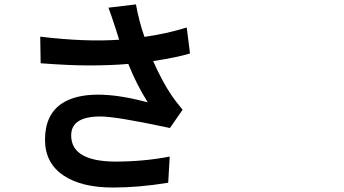

<svg xmlns="http://www.w3.org/2000/svg" viewBox="-20 -799 1540 860"><path d="M486.3 41Q343.8 41 263.7 -13.7Q181.6 -69.3 181.6 -172.9Q181.6 -283.2 254.9 -334Q315.4 -375 418.9 -375Q509.8 -375 628.9 -343.8Q637.7 -341.8 641.6 -340.8Q591.8 -419.9 554.7 -512.7Q479.5 -505.9 376 -505.9Q292 -505.9 162.1 -515.6L160.2 -634.8Q362.3 -610.4 513.7 -621.1Q502.9 -655.3 495.1 -679.7Q480.5 -724.6 465.8 -764.6L588.9 -779.3Q602.5 -704.1 627 -633.8Q724.6 -647.5 816.4 -675.8L831.1 -559.6Q774.4 -542 666 -525.4Q707 -432.6 749 -371.1Q761.7 -351.6 790 -317.4Q794.9 -310.5 797.9 -307.6L741.2 -225.6Q737.3 -226.6 727.5 -228.5Q499 -277.3 429.7 -277.3Q298.8 -277.3 298.8 -192.4Q298.8 -77.1 494.1 -75.2Q624 -75.2 740.2 -97.7L733.4 19.5Q602.5 41 486.3 41Z"/></svg>

Font: Bpmf GenSeki Gothic B
Style: B
Weight: 700
Foundry: But Ko
Version: Version 1.320